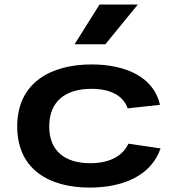

<svg xmlns="http://www.w3.org/2000/svg" viewBox="-20 -838 818 870"><path d="M707.5 -165.5 562 -187C537 -134 481.5 -98.5 389 -98.5C273.5 -98.5 203 -154.5 203 -265C203 -380.5 278.5 -435.5 394 -435.5C479 -435.5 538 -406 558.5 -347L705 -363C677 -488.5 550.5 -546 395 -546C211.5 -546 58 -464.5 58 -265C58 -72 200.5 12 386.5 12C532 12 664.5 -39 707.5 -165.5ZM318 -637.5 431 -817.5H604.5L457.5 -637.5Z"/></svg>

Font: Monaspace Neon Wide
Style: Bold
Weight: 700
Width: 7
Designer: Riley Cran & the Lettermatic Team
Foundry: Lettermatic
Version: Version 1.000 (Monaspace Neon)